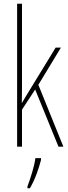

<svg xmlns="http://www.w3.org/2000/svg" viewBox="-20 -780 364 1021"><path d="M97 -361V-760H71V0H97V-197L167 -304L291 0H317L184 -329L304 -527H276L128 -285C116 -266 110 -255 97 -233H96C97 -278 97 -314 97 -361ZM198 71V61H168C164 101 140 175 126 211V221H139C166 176 186 117 198 71Z"/></svg>

Font: Noto Sans Tamil ExtraCondensed Thin
Style: Regular
Weight: 100
Width: 2
Designer: Jelle Bosma - Monotype Design Team
Foundry: Monotype Imaging Inc.
Version: Version 2.004